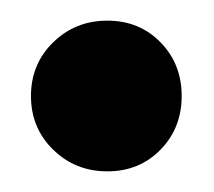

<svg xmlns="http://www.w3.org/2000/svg" viewBox="-20 -355 207 186"><path d="M84 -335Q115 -335 135.5 -314Q156 -293 156 -262Q156 -231 135.5 -210Q115 -189 84 -189Q53 -189 31.5 -210Q10 -231 10 -262Q10 -293 31.5 -314Q53 -335 84 -335Z"/></svg>

Font: Palanquin Dark
Style: Regular
Weight: 400
Designer: Pria Ravichandran
Version: Version 1.001